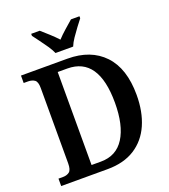

<svg xmlns="http://www.w3.org/2000/svg" viewBox="-164 -1048 1028 1166"><g transform="rotate(-20 350.5 -465.5)"><path d="M29 0V-48H59Q83 -48 99.5 -60.5Q116 -73 116 -115V-602Q116 -643 99 -654.5Q82 -666 57 -666H29V-714H329Q479 -714 564 -624.5Q649 -535 649 -364Q649 -255 613 -173Q577 -91 505.5 -45.5Q434 0 329 0ZM307 -57Q407 -57 458 -138Q509 -219 509 -364Q509 -658 308 -658H246V-57ZM273 -771Q263 -794 245 -820.5Q227 -847 207.5 -873Q188 -899 174 -918V-931H229Q251 -912 279.5 -886Q308 -860 329 -837Q350 -860 379.5 -886Q409 -912 431 -931H486V-918Q471 -899 451.5 -873Q432 -847 414 -820.5Q396 -794 387 -771Z"/></g></svg>

Font: Noto Serif Bengali SemiCondensed SemiBold
Style: Regular
Weight: 600
Width: 4
Designer: Juan Bruce, Universal Thirst, Indian Type Foundry and the Monotype Design Team.
Foundry: Monotype Imaging Inc.
Version: Version 2.003; ttfautohint (v1.8.4.7-5d5b)